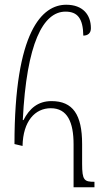

<svg xmlns="http://www.w3.org/2000/svg" viewBox="-20 -789 441 809"><path d="M75 -174C77 -279 128 -333 194 -333C264 -333 290 -274 290 -181V0H378V-23C335 -23 326 -29 326 -99V-182C326 -306 287 -363 197 -363C140 -363 104 -332 79 -283H76C92 -608 162 -740 256 -740C306 -740 330 -712 331 -639C349 -639 363 -648 363 -670C363 -727 329 -769 259 -769C158 -769 41 -659 41 -182Z"/></svg>

Font: Noto Serif Armenian ExtraCondensed ExtraLight
Style: Regular
Weight: 200
Width: 2
Designer: Monotype Design Team
Foundry: Monotype Imaging Inc.
Version: Version 2.008